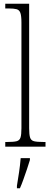

<svg xmlns="http://www.w3.org/2000/svg" viewBox="-20 -780 270 1021"><path d="M8 0V-25H19Q52 -25 68 -29Q84 -33 89 -48.5Q94 -64 94 -98V-660Q94 -695 88.5 -711Q83 -727 68.5 -731Q54 -735 27 -735H8V-760H135V-98Q135 -64 140 -48.5Q145 -33 161 -29Q177 -25 210 -25H222V0ZM70 208Q76 172 81.5 135Q87 98 90 61H139V71Q133 92 123.5 119.5Q114 147 104.5 174Q95 201 86 221H70Z"/></svg>

Font: Noto Serif Sinhala Condensed ExtraLight
Style: Regular
Weight: 200
Width: 3
Designer: Jelle Bosma - Monotype Design Team
Foundry: Monotype Imaging Inc.
Version: Version 2.007; ttfautohint (v1.8.4.7-5d5b)